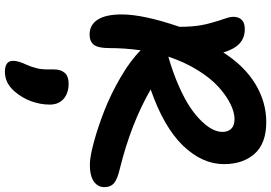

<svg xmlns="http://www.w3.org/2000/svg" viewBox="-182 -568 1110 786"><g transform="rotate(90 373.0 -175.0)"><path d="M121.1 13.2Q82 13.2 60.5 -19.8Q39.1 -52.7 39.1 -118.2Q39.1 -207.5 89.8 -355Q89.8 -406.2 82.8 -445.3Q75.7 -484.4 55.2 -543.9Q43 -578.1 54.4 -600.1Q65.9 -622.1 99.1 -622.1Q134.8 -622.1 158 -600.8Q181.2 -579.6 194.8 -534.2Q249.5 -620.1 323.2 -665Q397 -710 480 -710Q566.9 -710 609.4 -662.4Q651.9 -614.7 651.9 -537.1Q651.9 -447.8 576.2 -369.1Q500.5 -290.5 346.2 -236.8Q484.9 -156.7 669.9 -110.8Q712.4 -101.1 729.2 -87.2Q746.1 -73.2 746.1 -46.9Q746.1 -20.5 722.9 -4.2Q699.7 12.2 653.8 12.2Q623 12.2 563 -3.9Q502.9 -20 434.6 -46.6Q366.2 -73.2 296.9 -113.5Q227.5 -153.8 186 -195.8Q176.8 -132.3 176.8 -65.9Q176.8 -21.5 163.3 -4.2Q149.9 13.2 121.1 13.2ZM467.8 -580.1Q439.5 -580.1 405.3 -563.2Q371.1 -546.4 335.7 -514.4Q300.3 -482.4 267.1 -429Q233.9 -375.5 211.9 -309.1Q278.3 -328.1 332.3 -352.1Q386.2 -376 420.4 -399.2Q454.6 -422.4 477.8 -447Q501 -471.7 510.5 -492.2Q520 -512.7 520 -530.8Q520 -553.2 507.1 -566.7Q494.1 -580.1 467.8 -580.1ZM273.9 359.9Q229 359.9 229 326.2Q229 305.2 245.1 271Q249.5 260.7 252.9 251.5Q256.3 242.2 258.5 232.7Q260.7 223.1 262 217.3Q263.2 211.4 263.7 201.4Q264.2 191.4 264.2 188Q264.2 184.6 264.2 172.9Q264.2 161.1 264.2 159.2Q264.2 130.9 278.3 115Q292.5 99.1 321.8 99.1Q361.3 99.1 384.8 119.6Q408.2 140.1 408.2 176.8Q408.2 214.4 394.3 252.7Q380.4 291 353 321.8Q319.3 359.9 273.9 359.9Z"/></g></svg>

Font: Shantell Sans Irregular
Style: Regular
Weight: 600
Designer: Stephen Nixon, Anya Danilova, Shantell Martin
Foundry: Arrow Type
Version: Version 1.006;[9816181b4]